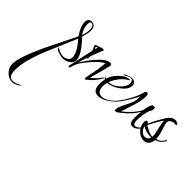

<svg xmlns="http://www.w3.org/2000/svg" viewBox="-304 -893 1829 1829"><g transform="rotate(45 611.0 21.5)"><path d="M-47 494Q-95 494 -133 456Q-170 419 -170 368Q-170 280 -65 54L91 -262Q36 -341 36 -399Q36 -451 80 -451Q137 -451 137 -382Q137 -348 117 -286Q146 -254 165 -231Q184 -208 194 -194Q238 -132 238 -87Q238 -49 201 -27Q169 -7 129 -7Q104 -7 72 -19Q32 -32 32 -53Q32 -54 32.5 -54.5Q33 -55 33 -56Q33 -56 33 -56Q31 -54 61 -39Q93 -23 121 -23Q148 -23 170.5 -38.5Q193 -54 193 -80Q193 -145 104 -245L-30 70Q-111 272 -111 393Q-111 482 -53 482Q-15 482 39 449Q29 467 2 480Q-28 494 -47 494ZM106 -295Q123 -335 123 -382Q123 -440 86 -440Q69 -440 69 -404Q69 -348 106 -295Z M234 11Q225 11 225 -2V-4Q229 -18 233.5 -39Q238 -60 244 -88Q250 -116 259 -158.5Q268 -201 281 -257L269 -286Q264 -299 261.5 -305Q259 -311 259 -311Q259 -318 276 -324Q326 -343 340 -343Q355 -343 355 -334Q355 -334 355 -334Q354 -337 304 -206V-197Q304 -169 295 -169Q294 -169 292 -172Q284 -147 276.5 -124.5Q269 -102 263 -80Q285 -116 308.5 -149Q332 -182 357 -211Q432 -298 481 -298Q504 -298 504 -280Q504 -274 501 -265Q493 -231 479 -179.5Q465 -128 446 -60Q504 -103 536 -152Q541 -158 543 -158Q546 -158 546 -154Q546 -152 543 -147Q499 -69 436 -23Q432 -17 423 -17Q416 -17 416 -25Q416 -27 419 -43.5Q422 -60 427 -90Q432 -112 436 -133Q440 -154 444 -176Q451 -225 453 -262Q431 -252 405.5 -229.5Q380 -207 349 -173Q321 -142 300.5 -114.5Q280 -87 267 -63Q253 -36 246 -5Q242 11 234 11ZM287 -284 296 -317Q291 -313 277 -307Z M623 9Q552 9 552 -83Q552 -97 553.5 -113.5Q555 -130 559 -149Q555 -152 551 -157.5Q547 -163 543 -171Q547 -170 551.5 -167.5Q556 -165 563 -163Q574 -213 623 -262Q676 -316 723 -316Q734 -316 734 -313Q734 -311 720 -303Q683 -283 650 -241Q617 -198 602 -157L604 -155Q652 -155 704 -201Q756 -247 756 -295Q756 -310 748 -322Q740 -334 726 -334Q706 -334 681 -318Q656 -303 653 -303Q651 -303 651 -304Q651 -316 686 -330Q716 -342 733 -342Q756 -342 771.5 -329Q787 -316 787 -293Q787 -240 718 -190Q656 -146 598 -141Q590 -117 590 -95Q590 -12 650 -12Q696 -12 746 -52Q788 -85 816 -132Q825 -146 831 -146Q832 -146 832 -144Q832 -140 824 -126Q793 -77 737 -36Q676 9 623 9Z M843 -6Q832 -6 832 -12Q832 -48 861 -104Q897 -174 903 -195Q913 -229 913 -279Q910 -269 900 -250Q890 -231 873 -202Q857 -174 844.5 -155.5Q832 -137 824 -126Q824 -125 822 -125Q817 -125 817 -129L847 -180Q872 -222 887 -257.5Q902 -293 909 -321Q915 -347 933 -347Q951 -347 951 -305Q951 -283 945 -250Q939 -217 925 -174L883 -43Q920 -71 954.5 -107Q989 -143 1017 -190L1023 -200Q1034 -273 1050 -292Q1054 -299 1068 -299Q1089 -299 1089 -288Q1089 -258 1070 -233Q1048 -158 1048 -87Q1048 -39 1078 -39Q1093 -39 1113 -56Q1133 -73 1132 -73Q1135 -73 1135 -67V-65Q1101 -17 1059 -17Q1016 -17 1016 -91Q1016 -109 1017.5 -130Q1019 -151 1021 -176Q983 -104 896 -36Q891 -32 882 -25Q873 -18 862 -10Q857 -6 843 -6Z M1231 2Q1184 2 1146 -37Q1109 -77 1109 -124Q1109 -155 1125 -155Q1135 -155 1145 -140Q1175 -210 1230 -298Q1265 -352 1312 -352Q1322 -352 1335.5 -345Q1349 -338 1349 -328Q1349 -321 1336 -321Q1335 -321 1333 -321Q1331 -321 1328 -322H1320Q1298 -322 1281 -309Q1264 -296 1264 -274Q1264 -266 1267 -257L1291 -177Q1299 -153 1302 -132.5Q1305 -112 1305 -95Q1332 -99 1351 -115Q1363 -125 1383 -155Q1386 -159 1389 -159Q1392 -159 1392 -155Q1392 -154 1390 -148Q1356 -91 1306 -81Q1303 -46 1285 -23Q1266 2 1231 2ZM1264 -82Q1265 -86 1265 -89Q1265 -92 1265 -96Q1265 -109 1260.5 -131.5Q1256 -154 1248 -187Q1233 -250 1237 -271Q1211 -244 1152 -127Q1171 -117 1184.5 -109.5Q1198 -102 1206 -98Q1222 -91 1236.5 -87Q1251 -83 1264 -82ZM1210 -31Q1250 -31 1263 -70Q1183 -70 1141 -103Q1143 -81 1165 -55Q1188 -31 1210 -31Z"/></g></svg>

Font: Love Light
Style: Regular
Weight: 400
Designer: Robert E. Leuschke
Foundry: Robert E. Leuschke
Version: Version 1.010; ttfautohint (v1.8.3)